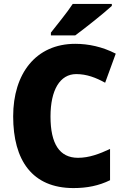

<svg xmlns="http://www.w3.org/2000/svg" viewBox="-20 -947 637 977"><path d="M549 -917V-927H350C321 -882 272 -824 239 -781V-767H363C416 -806 509 -880 549 -917ZM368 -570C421 -570 468 -552 515 -526L569 -674C501 -709 430 -724 363 -724C162 -724 47 -572 47 -355C47 -131 144 10 354 10C423 10 483 -2 540 -30V-189C486 -164 434 -144 377 -144C283 -144 237 -215 237 -354C237 -489 285 -570 368 -570Z"/></svg>

Font: Noto Sans Armenian SemiCondensed Black
Style: Regular
Weight: 900
Width: 4
Designer: Monotype Design Team
Foundry: Monotype Imaging Inc.
Version: Version 2.008